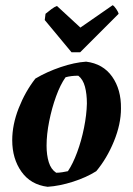

<svg xmlns="http://www.w3.org/2000/svg" viewBox="-20 -709 512 738"><path d="M163 9Q98 1 62.5 -49Q27 -99 27 -170Q27 -230 52 -293.5Q77 -357 116 -407Q160 -433 213 -451Q266 -469 311 -472Q376 -464 411 -414.5Q446 -365 445 -292Q445 -232 418 -166Q391 -100 350 -51Q312 -27 260.5 -10.5Q209 6 163 9ZM196 -45Q207 -45 219.5 -47Q232 -49 241 -51Q260 -79 276.5 -123.5Q293 -168 303 -218Q313 -268 314 -311Q314 -348 306.5 -376Q299 -404 281 -418Q253 -418 232 -412Q212 -384 195.5 -338.5Q179 -293 169 -242.5Q159 -192 159 -149Q159 -113 167.5 -85.5Q176 -58 196 -45ZM255 -508 152 -632 155 -656Q167 -666 178.5 -674.5Q190 -683 199 -686L289 -603L413 -689Q419 -686 427 -674Q435 -662 436 -656L288 -508Z"/></svg>

Font: Labrada
Style: Bold Italic
Weight: 700
Italic angle: -7°
Designer: Mercedes Jáuregui
Foundry: Omnibus-Type Team
Version: Version 1.000; ttfautohint (v1.8.4.7-5d5b)